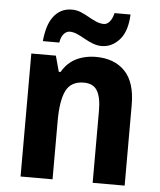

<svg xmlns="http://www.w3.org/2000/svg" viewBox="-53 -802 707 849"><g transform="rotate(5 300.0 -378.0)"><path d="M356 -556Q438 -556 485 -507.5Q532 -459 532 -358V0H390V-321Q390 -379 372.5 -408.5Q355 -438 313 -438Q256 -438 234 -394Q212 -350 212 -259V0H70V-546H179L198 -476H206Q222 -504 244.5 -521.5Q267 -539 296 -547.5Q325 -556 356 -556ZM116 -605Q119 -638 127 -665.5Q135 -693 150 -713.5Q165 -734 185.5 -744.5Q206 -755 232 -755Q253 -755 271.5 -747.5Q290 -740 308 -729.5Q326 -719 343.5 -711.5Q361 -704 378 -704Q392 -704 403.5 -717.5Q415 -731 421 -756H492Q489 -681 455.5 -643.5Q422 -606 376 -606Q357 -606 337.5 -613.5Q318 -621 299.5 -631.5Q281 -642 264 -649.5Q247 -657 231 -657Q217 -657 205 -644Q193 -631 189 -605Z"/></g></svg>

Font: Noto Sans SemiCondensed
Style: Regular
Weight: 400
Width: 4
Version: Version 2.013